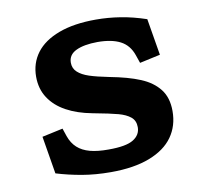

<svg xmlns="http://www.w3.org/2000/svg" viewBox="-68 -629 756 713"><g transform="rotate(-10 310.0 -272.0)"><path d="M90.5 -19.5 66.9 -161.6 145.4 -178.5 155.4 -148.8Q165 -121.2 183.5 -104.4Q201.9 -87.6 230.8 -79.8Q259.7 -72.1 300.9 -72.4Q366.9 -72.3 394.2 -89.2Q421.6 -106 421.6 -135.5Q421.6 -160.2 404.9 -173.9Q388.2 -187.5 359.8 -195.2Q331.5 -203 264.7 -215.5Q208.8 -225.9 168.1 -248.2Q127.3 -270.5 104.8 -304.9Q82.3 -339.3 82.3 -385.2Q82.3 -436 111 -474.5Q139.8 -512.9 196.9 -534.3Q254.1 -555.8 337.2 -555.8Q383.4 -555.8 429.6 -548.4Q475.8 -541.1 526.1 -524.1L549.2 -385.9L471.5 -369L461 -399.5Q447.6 -438.7 415.1 -455.6Q382.6 -472.6 329.1 -472.7Q277.6 -472.4 248 -458.2Q218.3 -444 218.3 -414Q218.3 -392.4 233.8 -378.3Q249.2 -364.2 276.5 -355.3Q303.8 -346.3 349.2 -337.3Q419.5 -324 464.3 -305.3Q509.2 -286.7 534.1 -254.8Q559.1 -222.9 559.1 -172.1Q559.1 -116.3 529.8 -75.1Q500.5 -33.9 441.3 -11Q382.1 11.9 294.8 11.9Q237.2 11.9 186.5 3.2Q135.8 -5.6 90.5 -19.5Z"/></g></svg>

Font: Monaspace Xenon Var ExtraLight
Style: Regular
Weight: 200
Designer: Riley Cran and the Lettermatic Team
Version: Version 1.200 (Monaspace Xenon Var)